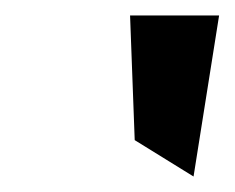

<svg xmlns="http://www.w3.org/2000/svg" viewBox="-20 -797 303 248"><path d="M148 -777 154 -616 230 -569 263 -777Z"/></svg>

Font: Charger Pro
Style: ExBdExtObl
Weight: 400
Designer: Jasper
Foundry: Cannot Into Space Fonts
Version: Version 1.09